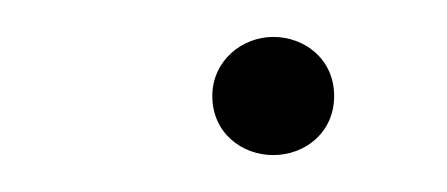

<svg xmlns="http://www.w3.org/2000/svg" viewBox="-20 -294 242 104"><path d="M128 -210C145 -210 161 -222 161 -242C161 -262 145 -274 128 -274C111 -274 95 -261 95 -242C95 -222 111 -210 128 -210Z"/></svg>

Font: Sprat Thin
Style: Regular
Weight: 100
Designer: Ethan Nakache
Foundry: Collletttivo
Version: Version 2.000;Glyphs 3.2 (3217)